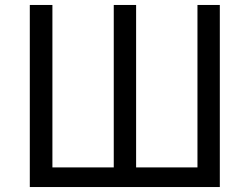

<svg xmlns="http://www.w3.org/2000/svg" viewBox="-20 -753 1006 773"><path d="M100 -733V0H865V-733H775V-79H528V-733H438V-79H191V-733Z"/></svg>

Font: Noto Sans KR Regular
Style: Regular
Weight: 400
Designer: Ryoko NISHIZUKA  (kana & ideographs); Paul D. Hunt (Latin, Greek & Cyrillic); Wenlong ZHANG  (bopomofo); Sandoll Communi
Foundry: Adobe Systems Incorporated
Version: Version 1.004;PS 1.004;hotconv 1.0.82;makeotf.lib2.5.63406